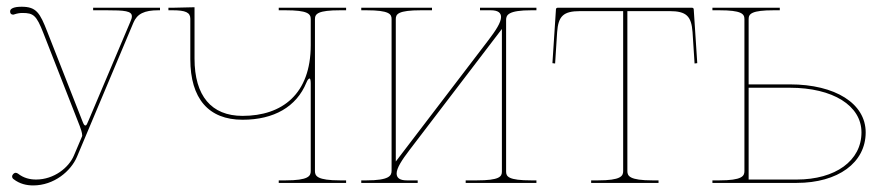

<svg xmlns="http://www.w3.org/2000/svg" viewBox="-20 -543 2620 570"><path d="M256.5 -520V-512.5H296.5C350 -512.5 371.5 -510.5 371.5 -494.5C371.5 -490 370 -485 367 -478.5L243 -185.5C238.5 -175 237 -170.5 233.5 -170.5C230 -170.5 228 -174.5 224 -185L120.5 -448.5C98.5 -505 88 -523 44 -523C34.5 -523 10 -522 10 -509C10 -502.5 13.5 -499.5 19.5 -499.5C20.5 -499.5 22 -500 23 -500.5C32 -503.5 39.5 -504.5 46.5 -504.5C79 -504.5 88 -498 108.5 -445.5L216.5 -169.5C219.5 -162 224 -148.5 224 -141.5C224 -140 224 -139 223.5 -138L199.5 -81.5C184.5 -45.5 140.5 -10 87 -10C68.5 -10 50 -14.5 33.5 -27.5C31.5 -29 28.5 -30 26.5 -30C21.5 -30 16 -24.5 16 -19C16 -16 17.5 -13 20.5 -11C38.5 3 59 7.5 78.5 7.5C140.5 7.5 190.5 -35 208.5 -77.5L376 -475.5C387 -502 408.5 -512.5 450 -512.5H455V-520Z M1007.5 -520H807.5V-512.5H827.5C893.5 -512.5 902.5 -502 902.5 -486.5V-409C902.5 -264 818 -199 700 -199C607.5 -199 557.5 -258.5 557.5 -369V-521.5L492.5 -520H480V-512.5H492.5C531 -512.5 545 -506 545 -487.5V-367.5C545 -250.5 599 -187.5 700 -187.5C793.5 -187.5 860 -226 889.5 -297.5C893 -306.5 897 -310 899 -310C901.5 -310 902.5 -303 902.5 -294.5V-35C902.5 -20.5 896 -7.5 827.5 -7.5H807.5V0H1007.5V-7.5H990C921.5 -7.5 915 -20.5 915 -35V-486.5C915 -502 924 -512.5 990 -512.5H1007.5Z M1572.5 -520H1405V-512.5H1437C1458.5 -512.5 1467.5 -505 1467.5 -492.5C1467.5 -476.5 1452 -452.5 1429 -422.5L1155 -63.5V-486.5C1155 -501 1161.5 -512.5 1230 -512.5H1262.5V-520H1052.5V-512.5H1067.5C1136 -512.5 1142.5 -501 1142.5 -486.5V-36C1142.5 -21.5 1136 -7.5 1067.5 -7.5H1052.5V0H1220V-7.5H1188C1166.5 -7.5 1157.5 -15 1157.5 -28C1157.5 -44 1173 -68 1196 -98L1470 -457V-33.5C1470 -19 1463.5 -7.5 1395 -7.5H1362.5V0H1572.5V-7.5H1557.5C1489 -7.5 1482.5 -19 1482.5 -33.5V-484C1482.5 -498.5 1489 -512.5 1557.5 -512.5H1572.5Z M1842.5 -35V-510H1967.5C2018 -510 2032.5 -495 2036 -447.5L2042 -354.5L2050 -355.5L2039.5 -515.5C2039.5 -519 2036 -520 2034.5 -520H1635.5C1634 -520 1630.5 -519 1630.5 -515.5L1620 -355.5L1628 -354.5L1634 -447.5C1637.5 -495 1652 -510 1702.5 -510H1830V-35C1830 -20.5 1823.5 -7.5 1755 -7.5H1735V0H1935V-7.5H1917.5C1849 -7.5 1842.5 -20.5 1842.5 -35Z M2202.5 -292.5V-486.5C2202.5 -502 2211.5 -512.5 2277.5 -512.5H2295V-520H2095V-512.5H2115C2181 -512.5 2190 -502 2190 -486.5V-35C2190 -20.5 2183.5 -7.5 2115 -7.5H2095V0H2345C2468 0 2550 -60 2550 -150C2550 -235.5 2460 -292.5 2325 -292.5ZM2202.5 -282.5H2325C2452.5 -282.5 2537.5 -229.5 2537.5 -150C2537.5 -66 2460.5 -10 2345 -10H2202.5Z"/></svg>

Font: ZnikomitSC
Style: Regular
Weight: 100
Designer: gluk
Foundry: gluk
Version: Version 0.55